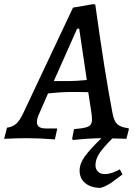

<svg xmlns="http://www.w3.org/2000/svg" viewBox="-61 -670 658 931"><path d="M484 1Q438 47 420 75Q402 103 402 131Q402 150 414 162Q426 174 446 174Q467 174 488 166Q509 158 520 151L533 176Q504 198 480 215Q456 232 427 241Q381 241 353 218.5Q325 196 325 157Q325 123 351 87.5Q377 52 431 0Q363 1 292 9L289 2L298 -44Q335 -47 353 -51.5Q371 -56 378 -65Q385 -74 385 -91Q385 -100 384 -109Q383 -118 382 -125L367 -223Q348 -224 273 -224Q239 -224 172 -217L130 -121Q118 -96 118 -79Q118 -62 129 -54.5Q140 -47 165 -47H215L216 -43L205 6Q129 0 69 0Q23 0 -41 3L-27 -51Q-1 -54 17 -69.5Q35 -85 53 -124L293 -633L391 -650L401 -648Q447 -316 485 -119Q492 -82 508 -67.5Q524 -53 562 -48L564 -44L552 3ZM360 -282 323 -531H313L200 -277H277Q305 -277 360 -282Z"/></svg>

Font: Alegreya Medium
Style: Italic
Weight: 500
Italic angle: -7°
Designer: Juan Pablo del Peral
Foundry: Huerta Tipografica
Version: Version 2.008; ttfautohint (v1.8)